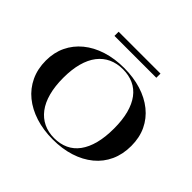

<svg xmlns="http://www.w3.org/2000/svg" viewBox="-198 -1133 1401 1401"><g transform="rotate(45 502.5 -433.0)"><path d="M504 -723Q600 -723 680.5 -698Q761 -673 820 -625.5Q879 -578 911 -510.5Q943 -443 943 -357Q943 -271 911.5 -202Q880 -133 821 -84.5Q762 -36 681.5 -10.5Q601 15 504 15Q406 15 325 -11Q244 -37 185 -85Q126 -133 93.5 -202Q61 -271 61 -357Q61 -440 93 -507Q125 -574 184 -622.5Q243 -671 324.5 -697Q406 -723 504 -723ZM504 -710Q443 -710 394 -687.5Q345 -665 310.5 -620.5Q276 -576 258 -510Q240 -444 240 -358Q240 -271 258 -204Q276 -137 310.5 -91.5Q345 -46 394 -22.5Q443 1 504 1Q565 1 613.5 -21.5Q662 -44 695.5 -89.5Q729 -135 746.5 -202Q764 -269 764 -358Q764 -445 746.5 -511Q729 -577 695.5 -621.5Q662 -666 613.5 -688Q565 -710 504 -710ZM288 -838V-881H720V-838Z"/></g></svg>

Font: Kalnia SemiExpanded
Style: Regular
Weight: 400
Width: 6
Designer: Frida Medrano
Foundry: Frida Medrano
Version: Version 1.105